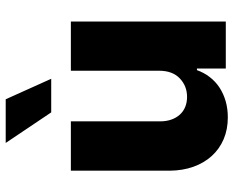

<svg xmlns="http://www.w3.org/2000/svg" viewBox="-93 -722 822 676"><g transform="rotate(-90 318.0 -384.0)"><path d="M228.7 -545.5V-231.9Q228.7 -209.5 234.9 -191.9Q241.1 -174.4 252.3 -161.9Q263.5 -149.5 279.5 -142.9Q295.5 -136.4 315 -136.4Q353.3 -136.4 380.3 -162.3Q407 -187.9 407 -235.4V-545.5H580.3V0H414.8V-101.6H409.1Q400.2 -76.7 384.6 -56.5Q369 -36.2 347.7 -22.2Q326.3 -8.2 299.9 -0.5Q273.4 7.1 242.5 7.1Q200.3 7.1 165.8 -7.6Q131.4 -22.4 106.9 -49.4Q82.4 -76.3 68.9 -114Q55.4 -151.6 55 -197.8V-545.5ZM306.5 -774.9 378.6 -614.7H260.3L152.7 -774.9Z"/></g></svg>

Font: Inter P Extra Bold
Style: Regular
Weight: 800
Designer: Rasmus Andersson
Foundry: rsms
Version: Version 3.018;git-588b23468